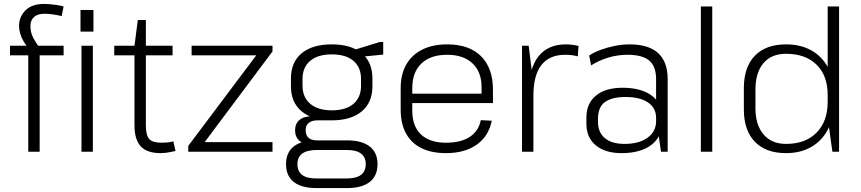

<svg xmlns="http://www.w3.org/2000/svg" viewBox="-20 -773 4384 978"><path d="M124 -491H31V-540H143L132 -519Q114 -539 101.5 -560Q89 -581 83 -601.5Q77 -622 77 -640Q77 -688 110 -720.5Q143 -753 205 -753Q218 -753 235 -751.5Q252 -750 270 -747.5Q288 -745 304 -740L294 -691Q269 -697 247 -700Q225 -703 206 -703Q172 -703 153.5 -686.5Q135 -670 135 -640Q135 -607 150 -579Q165 -551 194 -513L151 -540H304V-491H182V0H124ZM453 -540V0H395V-540ZM456 -722V-612H390V-722Z M798 7Q729 7 697 -27.5Q665 -62 665 -135V-540L682 -671H723V-135Q723 -83 740.5 -64.5Q758 -46 804 -46Q819 -46 834 -47.5Q849 -49 863 -53L874 -4Q861 -1 848.5 1.5Q836 4 823 5.5Q810 7 798 7ZM562 -540H859V-491H562Z M939 -30 1304 -516 1318 -491H956V-540H1368V-511L1003 -23L989 -49H1368V0H939Z M1670 -160Q1572 -160 1517 -205.5Q1462 -251 1462 -333V-373Q1462 -457 1517 -502Q1572 -547 1670 -547Q1768 -547 1822.5 -502Q1877 -457 1877 -373V-333Q1877 -251 1822.5 -205.5Q1768 -160 1670 -160ZM1592 185Q1516 185 1476.5 154Q1437 123 1437 63Q1437 4 1476 -27Q1515 -58 1592 -58H1748Q1823 -58 1863 -27Q1903 4 1903 63Q1903 123 1863 154Q1823 185 1748 185ZM1746 136Q1843 136 1843 63Q1843 -9 1746 -9H1595Q1495 -9 1495 63Q1495 138 1595 136ZM1570 -36Q1529 -36 1506 -55.5Q1483 -75 1483 -109Q1483 -143 1505.5 -162Q1528 -181 1571 -181H1670V-160H1597Q1568 -160 1552 -146.5Q1536 -133 1537 -109Q1537 -84 1551.5 -71Q1566 -58 1595 -58H1670V-36ZM1670 -211Q1742 -211 1780.5 -244Q1819 -277 1819 -336V-371Q1819 -430 1780.5 -463Q1742 -496 1670 -496Q1599 -496 1560 -463Q1521 -430 1521 -371V-336Q1521 -278 1560 -244.5Q1599 -211 1670 -211ZM1781 -518 1914 -559H1932V-495L1781 -480Z M2252 7Q2178 7 2126.5 -18.5Q2075 -44 2048 -93.5Q2021 -143 2021 -215V-325Q2021 -395 2049.5 -444.5Q2078 -494 2131 -520.5Q2184 -547 2258 -547Q2370 -547 2430.5 -486.5Q2491 -426 2491 -316V-248H2068V-296H2444L2433 -277V-329Q2433 -407 2386.5 -450.5Q2340 -494 2258 -494Q2173 -494 2126.5 -449.5Q2080 -405 2080 -324V-210Q2080 -130 2124.5 -88Q2169 -46 2252 -46Q2327 -46 2372.5 -75.5Q2418 -105 2429 -161L2485 -158Q2469 -79 2408 -36Q2347 7 2252 7Z M2639 -540H2673L2697 -346V0H2639ZM2674 -305Q2674 -424 2722.5 -485.5Q2771 -547 2862 -547Q2878 -547 2894.5 -545Q2911 -543 2927 -539L2923 -486Q2894 -494 2859 -494Q2779 -494 2738 -442Q2697 -390 2697 -285Z M3322 -173V-369Q3322 -435 3287 -464.5Q3252 -494 3176 -494Q3127 -494 3079.5 -480Q3032 -466 2991 -440L2981 -490Q3006 -507 3040.5 -519.5Q3075 -532 3113 -539.5Q3151 -547 3186 -547Q3284 -547 3332.5 -502.5Q3381 -458 3381 -369V0H3347ZM3146 7Q3063 7 3015 -32.5Q2967 -72 2967 -143V-175Q2967 -246 3015.5 -286Q3064 -326 3151 -326Q3243 -326 3297 -288Q3351 -250 3351 -180V-146Q3351 -74 3296 -33.5Q3241 7 3146 7ZM3161 -40Q3235 -40 3278.5 -71.5Q3322 -103 3322 -156V-172Q3322 -223 3281 -251Q3240 -279 3166 -279Q3099 -279 3062.5 -254Q3026 -229 3026 -167V-153Q3026 -98 3061.5 -69Q3097 -40 3161 -40Z M3608 -740V0H3550V-740Z M3984 7Q3881 7 3825 -51Q3769 -109 3769 -216V-324Q3769 -431 3825 -489Q3881 -547 3984 -547Q4057 -547 4111.5 -517Q4166 -487 4196 -432Q4226 -377 4226 -301V-245Q4226 -168 4196 -111.5Q4166 -55 4111.5 -24Q4057 7 3984 7ZM3984 -40Q4083 -40 4139.5 -97.5Q4196 -155 4196 -254V-289Q4196 -388 4139.5 -443.5Q4083 -499 3984 -499Q3909 -499 3868.5 -451Q3828 -403 3828 -315V-223Q3828 -137 3869 -88.5Q3910 -40 3984 -40ZM4196 -173V-740H4254V0H4220Z"/></svg>

Font: Pathway Extreme 8pt Thin 12pt Thin
Style: Regular
Weight: 250
Version: Version 1.001;gftools[0.9.26]